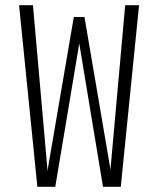

<svg xmlns="http://www.w3.org/2000/svg" viewBox="-20 -720 610 740"><path d="M124 0 53.5 -700H107L163.5 -60V-58.5L164.5 -70.5L264.5 -654.5H305.5L405 -71.5L405.5 -64L462.5 -700H516L445.5 0H377L285.5 -552.5L193 0Z"/></svg>

Font: League Mono Narrow UltraLight
Style: Regular
Weight: 200
Width: 3
Designer: Tyler Finck
Foundry: The League of Moveable Type / Tyler Finck
Version: Version 2.210